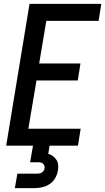

<svg xmlns="http://www.w3.org/2000/svg" viewBox="-20 -755 545 995"><path d="M12 0 133 -735H505L491 -647H220L183 -426H397L383 -338H169L127 -88H398L384 0ZM57 220 70 145H170Q177 145 183.5 144Q190 143 196 139.5Q202 136 206 130Q210 124 211 117Q212 111 210 104.5Q208 98 203.5 93.5Q199 89 192.5 87.5Q186 86 179 86H136L151 0H237L230 42Q243 46 254 54Q265 62 272.5 73.5Q280 85 281.5 99.5Q283 114 280 129Q277 149 266 168Q255 187 237 199Q219 211 198 215.5Q177 220 157 220Z"/></svg>

Font: Iosevka Semibold
Style: Italic
Weight: 600
Italic angle: -9°
Monospace: yes
Designer: Belleve Invis
Foundry: Belleve Invis
Version: Version 32.5.0; ttfautohint (v1.8.4)